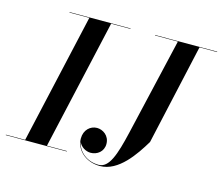

<svg xmlns="http://www.w3.org/2000/svg" viewBox="-149 -892 1228 1064"><g transform="rotate(15 465.0 -360.0)"><path d="M-41 -2.5V0H309V-2.5H194.5L363 -747.5H474V-750H124V-747.5H238L69.5 -2.5ZM615 -750V-747.5H746L616.5 -190C585.5 -57.5 558 26 498 26C429.5 26 379.5 -18 370 -71.5C380 -45 410 -27 438 -27C475 -27 510.5 -52.5 510.5 -96.5C510.5 -145 470.5 -169.5 438 -169.5C400 -169.5 365.5 -139.5 365.5 -90C365.5 -27.5 421 30.5 506.5 30.5C613 30.5 692 -88.5 741 -170L870 -747.5H971V-750Z"/></g></svg>

Font: Bodoni* 72pt Medium
Style: Italic
Weight: 500
Italic angle: -13°
Version: Version 2.3